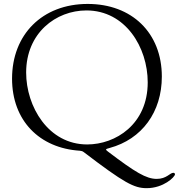

<svg xmlns="http://www.w3.org/2000/svg" viewBox="-20 -761 919 986"><path d="M733 205.3C820 205.3 878.2 147.7 878.6 134.2C878.2 130 876.1 126.4 870 126.4C852.6 126.4 835.6 157.7 784.8 157.7C731.2 157.7 674.7 123.9 535.9 18.5L528.8 12.8C522.7 7.5 523.1 5 530.9 2.5L543 -1.1C709.2 -46.2 811.1 -185.7 811.1 -367.9C811.1 -592.3 657 -740.8 430.4 -740.8C196.7 -740.8 41.9 -583.1 41.9 -357.2C41.9 -142 182.2 0 390.6 13.1C398.4 13.8 404.1 15.6 410.2 20.2C618.3 179 668.7 205.3 733 205.3ZM114.3 -388.5C114.3 -591.6 267 -707.4 424 -707.4C624.3 -707.4 738.6 -517.8 738.6 -338.1C738.6 -122.2 573.2 -19.2 427.6 -19.2C228 -19.2 114.3 -213.8 114.3 -388.5Z"/></svg>

Font: Margiela Serif Light
Style: Regular
Weight: 300
Designer: Andreas Faust, Stefan Endress
Version: Version 1.002;FEAKit 1.0